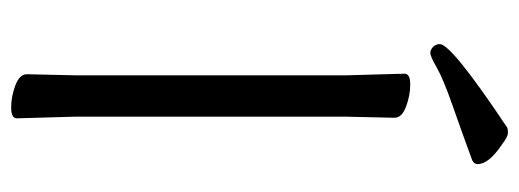

<svg xmlns="http://www.w3.org/2000/svg" viewBox="-313 -607 930 344"><g transform="rotate(90 152.0 -435.0)"><path d="M192 0Q192 10 172.5 10Q153 10 133 2.5Q113 -5 113 -18L115 -107V-589L112 -695Q112 -705 131.5 -705Q151 -705 171 -697.5Q191 -690 191 -677L189 -588V-106ZM59 -758Q59 -779 209 -879Q211 -880 218 -880Q225 -880 238 -870Q274 -846 274 -826Q274 -819 267 -816Q218 -798 169.5 -781Q121 -764 101 -752.5Q81 -741 75 -741Q69 -741 64 -746Q59 -751 59 -758Z"/></g></svg>

Font: LXGW WenKai TC
Style: Regular
Weight: 400
Designer: LXGW / Fontworks Inc.
Foundry: LXGW / Fontworks Inc.
Version: Version 1.330